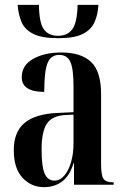

<svg xmlns="http://www.w3.org/2000/svg" viewBox="-20 -764 518 794"><path d="M221 -606Q154 -606 118.5 -623.5Q83 -641 69.5 -672Q56 -703 53 -744H141Q142 -669 161.5 -642.5Q181 -616 220 -616Q259 -616 279 -643Q299 -670 301 -744H387Q385 -704 371 -672.5Q357 -641 322 -623.5Q287 -606 221 -606ZM162 10Q109 10 73 -29Q37 -68 37 -143Q37 -219 82 -256Q127 -293 218 -297L284 -300V-407Q284 -481 270.5 -509Q257 -537 225 -537Q191 -537 177 -504Q163 -471 163 -384Q70 -384 70 -445Q70 -494 117 -520.5Q164 -547 234 -547Q315 -547 356.5 -508Q398 -469 398 -375V-85Q398 -39 408 -24.5Q418 -10 447 -10H450V0H286V-89H284Q269 -38 237.5 -14Q206 10 162 10ZM205 -17Q228 -17 246 -38Q264 -59 274 -94Q284 -129 284 -172V-290L246 -288Q193 -284 172.5 -250.5Q152 -217 152 -146Q152 -74 165 -45.5Q178 -17 205 -17Z"/></svg>

Font: Noto Serif Display ExtraCondensed SemiBold
Style: Regular
Weight: 600
Width: 2
Designer: Monotype Design Team
Foundry: Monotype Imaging Inc.
Version: Version 2.009